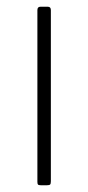

<svg xmlns="http://www.w3.org/2000/svg" viewBox="-20 -550 262 570"><path d="M131 -12Q131 -5 129 -2.5Q127 0 119 0H102Q95 0 93 -2Q91 -4 91 -10V-520Q91 -530 100 -530H122Q131 -530 131 -520Z"/></svg>

Font: Libre Franklin Thin Thin
Style: Regular
Weight: 250
Version: Version 3.000